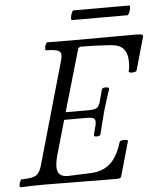

<svg xmlns="http://www.w3.org/2000/svg" viewBox="-58 -854 752 905"><g transform="rotate(-5 318.5 -401.5)"><path d="M312 -761.2Q308.1 -762.7 309.1 -772.7Q310.1 -782.7 314.7 -794.4Q319.3 -806.2 323.2 -806.2H587.9Q591.8 -804.7 590.6 -794.7Q589.4 -784.7 584.2 -772.9Q579.1 -761.2 575.2 -761.2ZM2 2.9Q-2 1.5 -1.5 -6.8Q-1 -15.1 3.2 -24.7Q7.3 -34.2 11.2 -34.2Q59.6 -34.2 78.4 -45.2Q97.2 -56.2 106.9 -91.8L245.1 -577.1Q254.4 -608.9 240.5 -619.4Q226.6 -629.9 178.2 -629.9Q174.3 -631.3 174.8 -639.6Q175.3 -647.9 179.7 -657.5Q184.1 -667 188 -667Q227.1 -666 306.2 -666Q357.4 -666 457.5 -666.5Q557.6 -667 605 -667Q628.4 -667 634.8 -664.3Q641.1 -661.6 639.2 -652.8L595.2 -498Q592.8 -490.7 574.7 -490.2Q557.6 -489.7 557.6 -497.6Q557.6 -498 558.1 -499Q563 -513.2 563 -540Q563 -582.5 544.2 -603.8Q525.4 -625 481 -627.9Q403.3 -632.8 345.2 -632.8Q332.5 -632.8 329.1 -621.1L245.1 -331.1H356Q381.8 -331.1 393.1 -338.4Q404.3 -345.7 410.2 -369.1L424.8 -423.8Q426.8 -431.2 442.9 -431.2Q459 -431.2 459 -422.9Q441.4 -371.6 425.8 -317.9Q399.9 -216.3 398.9 -211.9Q396.5 -204.6 380.9 -204.6Q367.7 -204.6 368.2 -210.9Q368.2 -211.4 368.2 -211.9L379.9 -257.8Q385.3 -278.8 377.9 -287.4Q370.6 -295.9 346.2 -295.9H234.9L190.9 -142.1Q179.2 -103.5 179.2 -77.1Q179.2 -30.8 229 -30.8L339.8 -35.2Q395 -37.6 430.4 -69.1Q465.8 -100.6 486.8 -169.9Q487.8 -174.3 497.6 -176Q507.3 -177.7 516.6 -176.5Q525.9 -175.3 525.9 -170.9L480 -8.8Q478 -1.5 472.9 0.7Q467.8 2.9 455.1 2.9Q403.3 2.9 290.5 1.5Q177.7 0 118.2 0Q60.5 0 2 2.9Z"/></g></svg>

Font: Junicode SmCond
Style: Italic
Weight: 400
Width: 4
Italic angle: -11°
Designer: Peter S. Baker
Version: Version 2.206